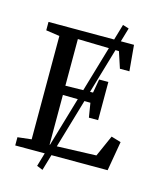

<svg xmlns="http://www.w3.org/2000/svg" viewBox="-135 -929 903 1115"><g transform="rotate(15 317.0 -371.0)"><path d="M193.5 81.5 463.5 -838 500.5 -826.5 229.5 96ZM123 -59V-680.5L41 -692.5V-743H555L569 -587.5H512L480 -685L231.5 -691V-410.5L397 -413.5L411.5 -496H467V-266.5H411.5L397.5 -352.5L231.5 -355V-56L510.5 -66L567.5 -194.5L626 -177L595.5 0H40V-49.5Z"/></g></svg>

Font: Merriweather Light 18pt
Style: Regular
Weight: 400
Version: Version 2.100